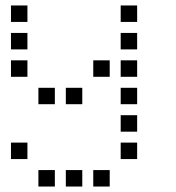

<svg xmlns="http://www.w3.org/2000/svg" viewBox="-20 -500 640 700"><path d="M21 -480Q20 -480 20 -480Q20 -480 20 -479V-421Q20 -420 20 -420Q20 -420 21 -420H79Q80 -420 80 -420Q80 -420 80 -421V-479Q80 -480 80 -480Q80 -480 79 -480ZM421 -480Q420 -480 420 -480Q420 -480 420 -479V-421Q420 -420 420 -420Q420 -420 421 -420H479Q480 -420 480 -420Q480 -420 480 -421V-479Q480 -480 480 -480Q480 -480 479 -480ZM21 -380Q20 -380 20 -380Q20 -380 20 -379V-321Q20 -320 20 -320Q20 -320 21 -320H79Q80 -320 80 -320Q80 -320 80 -321V-379Q80 -380 80 -380Q80 -380 79 -380ZM421 -380Q420 -380 420 -380Q420 -380 420 -379V-321Q420 -320 420 -320Q420 -320 421 -320H479Q480 -320 480 -320Q480 -320 480 -321V-379Q480 -380 480 -380Q480 -380 479 -380ZM21 -280Q20 -280 20 -280Q20 -280 20 -279V-221Q20 -220 20 -220Q20 -220 21 -220H79Q80 -220 80 -220Q80 -220 80 -221V-279Q80 -280 80 -280Q80 -280 79 -280ZM321 -280Q320 -280 320 -280Q320 -280 320 -279V-221Q320 -220 320 -220Q320 -220 321 -220H379Q380 -220 380 -220Q380 -220 380 -221V-279Q380 -280 380 -280Q380 -280 379 -280ZM421 -280Q420 -280 420 -280Q420 -280 420 -279V-221Q420 -220 420 -220Q420 -220 421 -220H479Q480 -220 480 -220Q480 -220 480 -221V-279Q480 -280 480 -280Q480 -280 479 -280ZM121 -180Q120 -180 120 -180Q120 -180 120 -179V-121Q120 -120 120 -120Q120 -120 121 -120H179Q180 -120 180 -120Q180 -120 180 -121V-179Q180 -180 180 -180Q180 -180 179 -180ZM221 -180Q220 -180 220 -180Q220 -180 220 -179V-121Q220 -120 220 -120Q220 -120 221 -120H279Q280 -120 280 -120Q280 -120 280 -121V-179Q280 -180 280 -180Q280 -180 279 -180ZM421 -180Q420 -180 420 -180Q420 -180 420 -179V-121Q420 -120 420 -120Q420 -120 421 -120H479Q480 -120 480 -120Q480 -120 480 -121V-179Q480 -180 480 -180Q480 -180 479 -180ZM421 -80Q420 -80 420 -80Q420 -80 420 -79V-21Q420 -20 420 -20Q420 -20 421 -20H479Q480 -20 480 -20Q480 -20 480 -21V-79Q480 -80 480 -80Q480 -80 479 -80ZM21 20Q20 20 20 20Q20 20 20 21V79Q20 80 20 80Q20 80 21 80H79Q80 80 80 80Q80 80 80 79V21Q80 20 80 20Q80 20 79 20ZM421 20Q420 20 420 20Q420 20 420 21V79Q420 80 420 80Q420 80 421 80H479Q480 80 480 80Q480 80 480 79V21Q480 20 480 20Q480 20 479 20ZM121 120Q120 120 120 120Q120 120 120 121V179Q120 180 120 180Q120 180 121 180H179Q180 180 180 180Q180 180 180 179V121Q180 120 180 120Q180 120 179 120ZM221 120Q220 120 220 120Q220 120 220 121V179Q220 180 220 180Q220 180 221 180H279Q280 180 280 180Q280 180 280 179V121Q280 120 280 120Q280 120 279 120ZM321 120Q320 120 320 120Q320 120 320 121V179Q320 180 320 180Q320 180 321 180H379Q380 180 380 180Q380 180 380 179V121Q380 120 380 120Q380 120 379 120Z"/></svg>

Font: Doto Black Medium
Style: Regular
Weight: 500
Monospace: yes
Version: Version 1.000